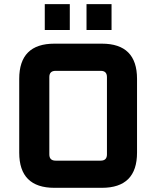

<svg xmlns="http://www.w3.org/2000/svg" viewBox="-20 -899 748 919"><path d="M72 -168.4V-521.6Q72 -690 240.4 -690H467.5Q635.9 -690 635.9 -521.6V-168.4Q635.9 0 467.5 0H240.4Q72 0 72 -168.4ZM216.1 -159.9Q216.1 -130.1 246.1 -130.1H462.1Q491.9 -130.1 491.9 -159.9V-530.1Q491.9 -559.9 462.1 -559.9H246.1Q216.1 -559.9 216.1 -530.1ZM194.3 -755.3V-879.2H314.1V-755.3ZM394.1 -755.3V-879.2H513.9V-755.3Z"/></svg>

Font: Oxanium ExtraLight
Style: Regular
Weight: 200
Designer: Severin Meyer
Version: Version 2.000